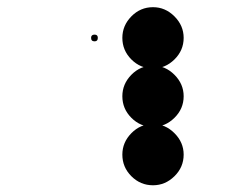

<svg xmlns="http://www.w3.org/2000/svg" viewBox="-20 -858 707 548"><path d="M416.7 -504.2Q451.7 -504.2 477.9 -477.9Q504.2 -451.7 504.2 -416.7Q504.2 -380.8 477.9 -355Q451.7 -329.2 416.7 -329.2Q380.8 -329.2 355 -355Q329.2 -380.8 329.2 -416.7Q329.2 -451.7 355 -477.9Q380.8 -504.2 416.7 -504.2ZM416.7 -670.8Q451.7 -670.8 477.9 -644.6Q504.2 -618.3 504.2 -583.3Q504.2 -547.5 477.9 -521.7Q451.7 -495.8 416.7 -495.8Q380.8 -495.8 355 -521.7Q329.2 -547.5 329.2 -583.3Q329.2 -618.3 355 -644.6Q380.8 -670.8 416.7 -670.8ZM416.7 -837.5Q451.7 -837.5 477.9 -811.3Q504.2 -785 504.2 -750Q504.2 -714.2 477.9 -688.3Q451.7 -662.5 416.7 -662.5Q380.8 -662.5 355 -688.3Q329.2 -714.2 329.2 -750Q329.2 -785 355 -811.3Q380.8 -837.5 416.7 -837.5ZM250 -759.2Q259.2 -759.2 259.2 -750Q259.2 -740 250 -740Q240 -740 240 -750Q240 -759.2 250 -759.2Z"/></svg>

Font: 0xA000-Dots-Mono
Style: Dots-Mono
Weight: 400
Version: Version 0.1